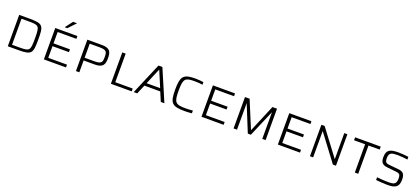

<svg xmlns="http://www.w3.org/2000/svg" viewBox="63 -2070 7342 3357"><g transform="rotate(20 3733.5 -392.0)"><path d="M115 0H311C564 0 576 -39 576 -293C576 -545 564 -584 311 -584H115ZM176 -50V-534H296C501 -534 515 -530 515 -293C515 -54 504 -50 296 -50Z M939 -653H985L1112 -787V-792H1042L939 -658ZM786 0H1198V-52H849V-269H1155V-321H849V-532H1198V-584H786Z M1383 0H1446V-220H1657C1816 -220 1833 -300 1833 -402C1833 -507 1815 -584 1659 -584H1383ZM1446 -271V-532H1631C1765 -532 1772 -492 1772 -402C1772 -310 1763 -271 1629 -271Z M2033 0H2421V-52H2096V-584H2033Z M2458 0H2523L2595 -170H2890L2962 0H3029L2779 -584H2706ZM2616 -223 2742 -521H2743L2869 -223Z M3411 8C3447 8 3501 5 3541 1V-50C3511 -47 3451 -43 3410 -43C3213 -43 3187 -75 3187 -295C3187 -520 3220 -543 3399 -543C3454 -543 3506 -538 3544 -532V-580C3506 -586 3450 -592 3395 -592C3174 -592 3124 -543 3124 -292C3124 -40 3167 8 3411 8Z M3719 0H4131V-52H3782V-269H4088V-321H3782V-532H4131V-584H3719Z M4316 0H4380V-492H4381L4581 0H4638L4848 -492H4850V0H4912V-584H4827L4614 -77H4612L4402 -584H4316Z M5140 0H5552V-52H5203V-269H5509V-321H5203V-532H5552V-584H5140Z M5737 0H5796V-489H5797L6164 0H6221V-585H6163V-101H6162L5798 -585H5737Z M6572 0H6635V-526H6843V-581H6366V-526H6572Z M7177 8C7312 8 7392 -16 7392 -166C7392 -277 7350 -308 7263 -316L7099 -332C7035 -338 7011 -349 7011 -433C7011 -538 7076 -543 7167 -543C7236 -543 7293 -538 7358 -528V-578C7307 -585 7233 -592 7177 -592C7041 -592 6948 -577 6948 -426C6948 -329 6980 -289 7077 -279L7238 -262C7300 -255 7327 -246 7327 -165C7327 -58 7284 -43 7180 -43C7104 -43 7057 -47 6966 -56V-5C7024 1 7114 8 7177 8Z"/></g></svg>

Font: Saira UNSAM Light SC
Style: Regular
Weight: 300
Designer: Hector Gatti with collaboration of the Omnibus-Type team
Foundry: Omnibus-Type
Version: Version 1.072;PS 001.072;hotconv 1.0.88;makeotf.lib2.5.64775